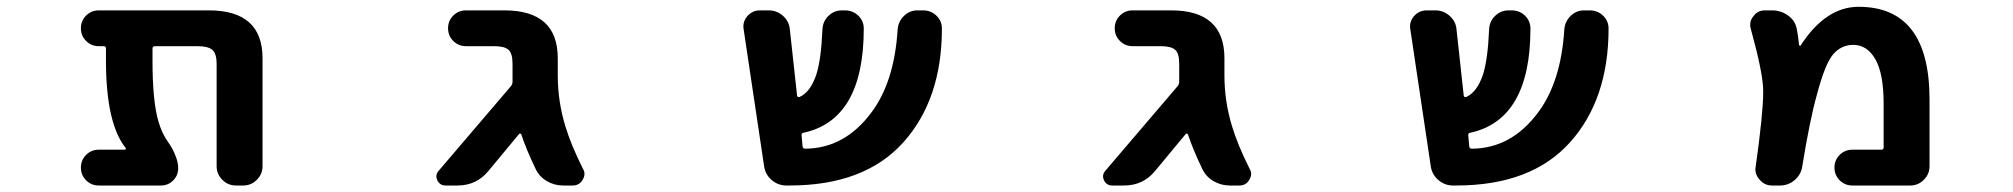

<svg xmlns="http://www.w3.org/2000/svg" viewBox="-20 -577 6040 576"><path d="M767.6 -78.1Q767.6 -54.7 750.5 -37.6Q733.4 -20.5 710 -20.5H687.5Q664.1 -20.5 647 -37.6Q629.9 -54.7 629.9 -78.1V-385.7Q629.9 -416 617.2 -427.2Q604.5 -438.5 572.3 -438.5H445.3Q437.5 -438.5 437.5 -431.6V-394.5Q437.5 -270.5 456.1 -210Q464.8 -181.6 477.5 -161.1Q490.2 -142.6 496.1 -132.3Q502 -122.1 508.3 -105Q514.6 -87.9 514.6 -72.3Q514.6 -50.8 499.5 -35.6Q484.4 -20.5 462.9 -20.5H276.4Q253.9 -20.5 238.3 -36.1Q222.7 -51.8 222.7 -74.2Q222.7 -96.7 238.3 -112.3Q253.9 -127.9 276.4 -127.9H353.5Q356.4 -127.9 357.4 -129.9Q358.4 -131.8 356.4 -133.8Q297.9 -208 297.9 -394.5V-431.6Q297.9 -438.5 291 -438.5H276.4Q253.9 -438.5 238.3 -454.1Q222.7 -469.7 222.7 -492.2Q222.7 -514.6 238.3 -530.3Q253.9 -545.9 276.4 -545.9H606.4Q767.6 -545.9 767.6 -402.3Z M1517.6 -385.7Q1517.6 -417 1505.4 -427.7Q1493.2 -438.5 1461.9 -438.5H1377.9Q1355.5 -438.5 1339.8 -454.1Q1324.2 -469.7 1324.2 -492.2Q1324.2 -514.6 1339.8 -530.3Q1355.5 -545.9 1377.9 -545.9H1493.2Q1653.3 -545.9 1653.3 -402.3V-350.6Q1653.3 -273.4 1675.8 -199.2Q1692.4 -143.6 1728.5 -71.3Q1733.4 -63.5 1733.4 -55.7Q1733.4 -45.9 1727.5 -37.1Q1717.8 -20.5 1698.2 -20.5H1668.9Q1642.6 -20.5 1619.6 -34.2Q1596.7 -47.9 1585.9 -72.3Q1558.6 -128.9 1543.9 -173.8Q1543 -175.8 1541 -176.3Q1539.1 -176.8 1537.1 -174.8L1446.3 -65.4Q1410.2 -20.5 1352.5 -20.5H1316.4Q1299.8 -20.5 1292 -36.1Q1289.1 -42 1289.1 -47.9Q1289.1 -56.6 1295.9 -64.5L1512.7 -318.4Q1517.6 -324.2 1517.6 -332V-338.9Z M2338.9 -20.5Q2314.5 -20.5 2295.4 -36.6Q2276.4 -52.7 2272.5 -77.1L2210.9 -489.3Q2210 -493.2 2210 -497.1Q2210 -514.6 2221.7 -528.3Q2237.3 -545.9 2259.8 -545.9H2286.1Q2310.5 -545.9 2329.1 -529.3Q2347.7 -512.7 2349.6 -488.3L2371.1 -291Q2372.1 -284.2 2378.9 -286.1Q2411.1 -300.8 2428.7 -352.5Q2443.4 -397.5 2447.3 -488.3Q2448.2 -512.7 2465.3 -529.3Q2482.4 -545.9 2505.9 -545.9H2514.6Q2539.1 -545.9 2555.7 -529.3Q2571.3 -513.7 2571.3 -491.2Q2571.3 -217.8 2390.6 -178.7Q2383.8 -177.7 2384.8 -170.9L2387.7 -137.7Q2388.7 -130.9 2395.5 -130.9Q2514.6 -131.8 2594.7 -240.2Q2663.1 -332 2672.9 -488.3Q2674.8 -512.7 2691.9 -529.3Q2709 -545.9 2732.4 -545.9H2749Q2773.4 -545.9 2790 -529.3Q2805.7 -513.7 2805.7 -491.2Q2805.7 -279.3 2690.4 -150.4Q2574.2 -20.5 2348.6 -20.5Z M3517.6 -385.7Q3517.6 -417 3505.4 -427.7Q3493.2 -438.5 3461.9 -438.5H3377.9Q3355.5 -438.5 3339.8 -454.1Q3324.2 -469.7 3324.2 -492.2Q3324.2 -514.6 3339.8 -530.3Q3355.5 -545.9 3377.9 -545.9H3493.2Q3653.3 -545.9 3653.3 -402.3V-350.6Q3653.3 -273.4 3675.8 -199.2Q3692.4 -143.6 3728.5 -71.3Q3733.4 -63.5 3733.4 -55.7Q3733.4 -45.9 3727.5 -37.1Q3717.8 -20.5 3698.2 -20.5H3668.9Q3642.6 -20.5 3619.6 -34.2Q3596.7 -47.9 3585.9 -72.3Q3558.6 -128.9 3543.9 -173.8Q3543 -175.8 3541 -176.3Q3539.1 -176.8 3537.1 -174.8L3446.3 -65.4Q3410.2 -20.5 3352.5 -20.5H3316.4Q3299.8 -20.5 3292 -36.1Q3289.1 -42 3289.1 -47.9Q3289.1 -56.6 3295.9 -64.5L3512.7 -318.4Q3517.6 -324.2 3517.6 -332V-338.9Z M4338.9 -20.5Q4314.5 -20.5 4295.4 -36.6Q4276.4 -52.7 4272.5 -77.1L4210.9 -489.3Q4210 -493.2 4210 -497.1Q4210 -514.6 4221.7 -528.3Q4237.3 -545.9 4259.8 -545.9H4286.1Q4310.5 -545.9 4329.1 -529.3Q4347.7 -512.7 4349.6 -488.3L4371.1 -291Q4372.1 -284.2 4378.9 -286.1Q4411.1 -300.8 4428.7 -352.5Q4443.4 -397.5 4447.3 -488.3Q4448.2 -512.7 4465.3 -529.3Q4482.4 -545.9 4505.9 -545.9H4514.6Q4539.1 -545.9 4555.7 -529.3Q4571.3 -513.7 4571.3 -491.2Q4571.3 -217.8 4390.6 -178.7Q4383.8 -177.7 4384.8 -170.9L4387.7 -137.7Q4388.7 -130.9 4395.5 -130.9Q4514.6 -131.8 4594.7 -240.2Q4663.1 -332 4672.9 -488.3Q4674.8 -512.7 4691.9 -529.3Q4709 -545.9 4732.4 -545.9H4749Q4773.4 -545.9 4790 -529.3Q4805.7 -513.7 4805.7 -491.2Q4805.7 -279.3 4690.4 -150.4Q4574.2 -20.5 4348.6 -20.5Z M5377 -442.4Q5377.9 -440.4 5379.4 -439.9Q5380.9 -439.5 5381.8 -440.4Q5457 -556.6 5555.7 -556.6Q5768.6 -556.6 5768.6 -278.3V-78.1Q5768.6 -54.7 5751.5 -37.6Q5734.4 -20.5 5710.9 -20.5H5537.1Q5514.6 -20.5 5499 -36.1Q5483.4 -51.8 5483.4 -74.2Q5483.4 -96.7 5499 -112.3Q5514.6 -127.9 5537.1 -127.9H5624Q5630.9 -127.9 5630.9 -134.8V-265.6Q5630.9 -356.4 5606 -399.4Q5581.1 -442.4 5540 -442.4Q5503.9 -442.4 5479.5 -414.1Q5455.1 -385.7 5430.7 -293Q5409.2 -216.8 5386.7 -77.1Q5382.8 -52.7 5363.8 -36.6Q5344.7 -20.5 5320.3 -20.5H5295.9Q5273.4 -20.5 5258.8 -38.1Q5246.1 -51.8 5246.1 -69.3Q5246.1 -73.2 5247.1 -77.1Q5269.5 -237.3 5269.5 -298.8Q5269.5 -304.7 5269.5 -309.6Q5267.6 -363.3 5232.4 -490.2Q5230.5 -497.1 5230.5 -502.9Q5230.5 -516.6 5240.2 -528.3Q5252.9 -545.9 5274.4 -545.9H5295.9Q5322.3 -545.9 5343.8 -530.8Q5365.2 -515.6 5370.1 -491.2Q5375 -467.8 5377 -442.4Z"/></svg>

Font: Gen Jyuu Gothic Monospace Bold
Style: Bold
Weight: 700
Designer: [Source Han Sans]
Ryoko NISHIZUKA  (kana & ideographs); Paul D. Hunt (Latin, Greek & Cyrillic); Wenlong ZHANG  (bopomofo
Version: Version 1.002.20150607